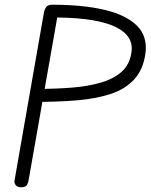

<svg xmlns="http://www.w3.org/2000/svg" viewBox="-20 -792 637 812"><path d="M69 0Q53 0 46 -9.5Q39 -19 42 -32L166 -740Q169 -754 176 -763Q183 -772 202 -772Q330 -772 421.5 -750.5Q513 -729 559 -683.5Q605 -638 595 -565Q585 -496 546.5 -455Q508 -414 446 -394Q384 -374 304 -367.5Q224 -361 131 -361L139 -416Q216 -416 284.5 -421.5Q353 -427 407.5 -443Q462 -459 495.5 -489.5Q529 -520 536 -571Q541 -605 525 -631.5Q509 -658 471 -677Q433 -696 371.5 -706.5Q310 -717 222 -718L101 -30Q100 -21 94.5 -10.5Q89 0 69 0Z"/></svg>

Font: Edu VIC WA NT Beginner
Style: Regular
Weight: 400
Designer: Tina and Corey Anderson
Foundry: Google for Education
Version: Version 1.003